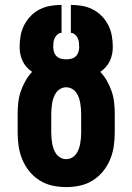

<svg xmlns="http://www.w3.org/2000/svg" viewBox="-20 -755 540 783"><path d="M250 8Q222 8 194 2Q166 -4 142 -19Q118 -34 100 -56Q82 -78 71 -104.5Q60 -131 56 -159Q52 -187 52 -215V-290Q52 -313 54.5 -336.5Q57 -360 64.5 -382Q72 -404 83.5 -424.5Q95 -445 111 -462Q99 -470 89 -481Q79 -492 72.5 -505.5Q66 -519 63 -533.5Q60 -548 60 -563Q60 -586 64 -609Q68 -632 78.5 -652.5Q89 -673 105 -689.5Q121 -706 141.5 -716.5Q162 -727 185 -731Q208 -735 231 -735V-621Q222 -621 214.5 -614.5Q207 -608 203 -599.5Q199 -591 198 -581.5Q197 -572 197 -563Q197 -553 200.5 -542.5Q204 -532 211.5 -525Q219 -518 229.5 -515.5Q240 -513 250 -513Q260 -513 270.5 -515.5Q281 -518 288.5 -525Q296 -532 299.5 -542.5Q303 -553 303 -563Q303 -572 302 -581.5Q301 -591 297 -599.5Q293 -608 285.5 -614.5Q278 -621 269 -621V-735Q292 -735 315 -731Q338 -727 358.5 -716.5Q379 -706 395 -689.5Q411 -673 421.5 -652.5Q432 -632 436 -609Q440 -586 440 -563Q440 -548 437 -533.5Q434 -519 427.5 -505.5Q421 -492 411 -481Q401 -470 389 -462Q405 -445 416.5 -424.5Q428 -404 435.5 -382Q443 -360 445.5 -336.5Q448 -313 448 -290V-215Q448 -187 444 -159Q440 -131 429 -104.5Q418 -78 400 -56Q382 -34 358 -19Q334 -4 306 2Q278 8 250 8ZM250 -106Q262 -106 272.5 -111.5Q283 -117 290 -126.5Q297 -136 301 -147Q305 -158 307 -169Q309 -180 310 -191.5Q311 -203 311 -215V-290Q311 -301 310 -313Q309 -325 307 -336Q305 -347 301 -358Q297 -369 290 -378.5Q283 -388 272.5 -393.5Q262 -399 250 -399Q238 -399 227.5 -393.5Q217 -388 210 -378.5Q203 -369 199 -358Q195 -347 193 -336Q191 -325 190 -313Q189 -301 189 -290V-215Q189 -203 190 -191.5Q191 -180 193 -169Q195 -158 199 -147Q203 -136 210 -126.5Q217 -117 227.5 -111.5Q238 -106 250 -106Z"/></svg>

Font: Iosevka Curly Slab Heavy
Style: Regular
Weight: 900
Monospace: yes
Designer: Belleve Invis
Foundry: Belleve Invis
Version: Version 22.1.2; ttfautohint (v1.8.4)